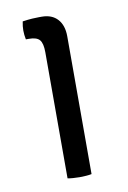

<svg xmlns="http://www.w3.org/2000/svg" viewBox="-64 -536 385 579"><g transform="rotate(-10 128.0 -246.0)"><path d="M170 0Q163 1.5 153.5 2.2Q144 3 133.5 3Q122.5 3 113 2.2Q103.5 1.5 96.5 0V-386Q96.5 -413.5 87.5 -424Q78.5 -434.5 55 -434.5H45.5Q42.5 -449 42.5 -462Q42.5 -469 43.2 -475.2Q44 -481.5 45.5 -489.5Q62.5 -492 75.2 -492.8Q88 -493.5 96 -493.5H104.5Q135.5 -493.5 152.8 -474.5Q170 -455.5 170 -422Z"/></g></svg>

Font: Signika Light Light
Style: Regular
Weight: 300
Version: Version 2.001